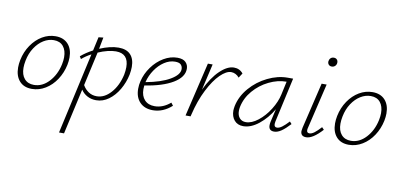

<svg xmlns="http://www.w3.org/2000/svg" viewBox="-80 -880 3005 1433"><g transform="rotate(10 1422.5 -164.0)"><path d="M39 -136Q39 -163 45 -193Q58 -257 92.5 -307.5Q127 -358 174.5 -386Q222 -414 275 -414Q336 -414 370 -376.5Q404 -339 404 -275Q404 -249 398 -219Q385 -157 351.5 -106Q318 -55 269.5 -25.5Q221 4 167 4Q106 4 72.5 -34Q39 -72 39 -136ZM358 -217Q364 -246 364 -270Q364 -322 339 -352.5Q314 -383 267 -383Q227 -383 189.5 -360Q152 -337 124 -294.5Q96 -252 85 -196Q79 -166 79 -141Q79 -88 105 -58Q131 -28 177 -28Q241 -28 291 -82Q341 -136 358 -217Z M874 -287Q874 -260 868 -228Q855 -166 824 -113Q793 -60 749 -28Q705 4 654 4Q617 4 587 -12Q557 -28 539 -56L462 289H424L561 -327Q522 -307 490 -279L478 -298Q518 -332 568 -358L591 -462L627 -466L610 -378Q690 -412 753 -412Q813 -412 843.5 -379.5Q874 -347 874 -287ZM834 -278Q834 -381 738 -381Q710 -381 675 -372.5Q640 -364 604 -348L547 -92Q564 -62 591 -44Q618 -26 653 -26Q712 -26 760.5 -80.5Q809 -135 828 -220Q834 -252 834 -278Z M1281 -344Q1281 -281 1203.5 -234.5Q1126 -188 990 -167Q988 -147 988 -139Q988 -88 1015.5 -58Q1043 -28 1092 -28Q1155 -28 1211 -76L1227 -55Q1161 4 1084 4Q1021 4 985 -33.5Q949 -71 949 -135Q949 -165 956 -193Q970 -252 1007 -303Q1044 -354 1094.5 -384Q1145 -414 1198 -414Q1241 -414 1261 -394Q1281 -374 1281 -344ZM1186 -382Q1144 -382 1104.5 -356Q1065 -330 1036 -287Q1007 -244 995 -196Q995 -194 994 -193Q1109 -214 1176 -253Q1243 -292 1243 -335Q1243 -355 1230.5 -368.5Q1218 -382 1186 -382Z M1696 -382 1673 -347Q1661 -362 1645 -370Q1629 -378 1612 -378Q1575 -378 1529.5 -333.5Q1484 -289 1441.5 -205.5Q1399 -122 1373 -12L1370 0H1332L1429 -410H1465L1419 -211Q1465 -308 1521 -361.5Q1577 -415 1626 -415Q1670 -415 1696 -382Z M2122 -74Q2086 -35 2057.5 -15.5Q2029 4 2003 4Q1962 4 1962 -37Q1962 -48 1965 -63L1988 -163Q1946 -91 1886.5 -43.5Q1827 4 1769 4Q1726 4 1701.5 -24.5Q1677 -53 1677 -98Q1677 -109 1681 -133Q1697 -209 1752 -272.5Q1807 -336 1883 -373Q1959 -410 2033 -410H2075L2000 -71Q1998 -57 1998 -53Q1998 -29 2019 -29Q2036 -29 2057 -44.5Q2078 -60 2107 -91ZM2009 -278 2031 -379H2029Q1964 -379 1897.5 -346.5Q1831 -314 1783 -258Q1735 -202 1721 -133Q1718 -117 1718 -103Q1718 -69 1735.5 -49Q1753 -29 1783 -29Q1827 -29 1875.5 -67Q1924 -105 1960.5 -163.5Q1997 -222 2009 -278Z M2204 -36Q2204 -42 2208 -62L2291 -410H2329L2248 -69Q2245 -59 2245 -50Q2245 -29 2265 -29Q2282 -29 2302.5 -44.5Q2323 -60 2351 -91L2367 -74Q2296 4 2246 4Q2204 4 2204 -36ZM2312 -585Q2314 -599 2323.5 -608Q2333 -617 2348 -617Q2362 -617 2370.5 -608.5Q2379 -600 2379 -586Q2379 -570 2368.5 -559.5Q2358 -549 2343 -549Q2327 -549 2318.5 -559.5Q2310 -570 2312 -585Z M2441 -136Q2441 -163 2447 -193Q2460 -257 2494.5 -307.5Q2529 -358 2576.5 -386Q2624 -414 2677 -414Q2738 -414 2772 -376.5Q2806 -339 2806 -275Q2806 -249 2800 -219Q2787 -157 2753.5 -106Q2720 -55 2671.5 -25.5Q2623 4 2569 4Q2508 4 2474.5 -34Q2441 -72 2441 -136ZM2760 -217Q2766 -246 2766 -270Q2766 -322 2741 -352.5Q2716 -383 2669 -383Q2629 -383 2591.5 -360Q2554 -337 2526 -294.5Q2498 -252 2487 -196Q2481 -166 2481 -141Q2481 -88 2507 -58Q2533 -28 2579 -28Q2643 -28 2693 -82Q2743 -136 2760 -217Z"/></g></svg>

Font: Ysabeau Light
Style: Italic
Weight: 300
Italic angle: -12°
Designer: Christian Thalmann (Catharsis Fonts)
Version: Version 0.003